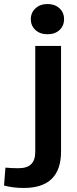

<svg xmlns="http://www.w3.org/2000/svg" viewBox="-85 -728 384 953"><path d="M68 -633Q68 -665 91 -686.5Q114 -708 151 -708Q187 -708 210 -687Q233 -666 233 -633Q233 -600 210.5 -579Q188 -558 151 -558Q114 -558 91 -579Q68 -600 68 -633ZM-65 193 -58 104Q-26 107 6 107Q49 107 69.5 87Q90 67 90 26V-500H218V24Q218 205 33 205Q-19 205 -65 193Z"/></svg>

Font: Sarabun
Style: Bold
Weight: 700
Designer: Suppakit Chalermlarp | Katatrad Co.,Ltd.
Foundry: Cadson Demak Co.,Ltd.
Version: Version 1.000; ttfautohint (v1.6)